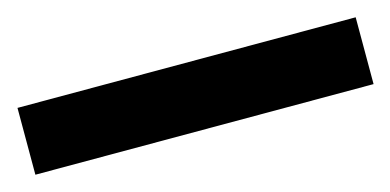

<svg xmlns="http://www.w3.org/2000/svg" viewBox="-32 -945 553 272"><g transform="rotate(-15 245.0 -809.0)"><path d="M493 -760V-858H-3V-760Z"/></g></svg>

Font: Noto Sans Myanmar SemiCondensed
Style: Bold
Weight: 700
Width: 4
Designer: Monotype Design Team
Foundry: Monotype Imaging Inc.
Version: Version 2.107